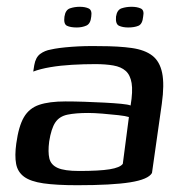

<svg xmlns="http://www.w3.org/2000/svg" viewBox="-20 -540 539 566"><path d="M208 6Q146 6 108 0.5Q70 -5 51 -19Q32 -33 27.5 -57Q23 -81 28 -117Q35 -168 50.5 -194.5Q66 -221 95.5 -231Q125 -241 173 -241Q199 -241 229 -240Q259 -239 287.5 -237.5Q316 -236 337 -234Q358 -232 365 -229Q372 -271 368 -295Q364 -319 350.5 -331Q337 -343 314 -347Q291 -351 261 -351Q227 -351 192.5 -349Q158 -347 128.5 -342Q99 -337 78 -329L81 -348Q85 -371 98.5 -381Q112 -391 130 -394Q151 -399 190.5 -402Q230 -405 274 -404Q330 -404 368.5 -398.5Q407 -393 429 -376Q451 -359 458 -325Q465 -291 457 -234L428 -30Q417 -11 363.5 -2.5Q310 6 208 6ZM213 -36Q273 -36 303.5 -41Q334 -46 342 -57L360 -195Q351 -198 329 -200.5Q307 -203 282 -205Q257 -207 240 -207Q203 -207 179 -202Q155 -197 143 -179Q131 -161 125 -123Q121 -92 125.5 -73Q130 -54 150 -45Q170 -36 213 -36ZM358 -459Q342 -459 331 -464Q320 -469 322 -491Q325 -511 338.5 -515.5Q352 -520 368 -520Q384 -520 395 -515Q406 -510 402 -491Q400 -469 388 -464Q376 -459 358 -459ZM206 -459Q188 -459 177.5 -464Q167 -469 170 -491Q173 -511 186.5 -515.5Q200 -520 215 -520Q231 -520 241.5 -515Q252 -510 249 -491Q247 -470 234.5 -464.5Q222 -459 206 -459Z"/></svg>

Font: Genos Medium
Style: Italic
Weight: 500
Italic angle: -8°
Designer: Robert E. Leuschke
Foundry: Robert E. Leuschke
Version: Version 1.010